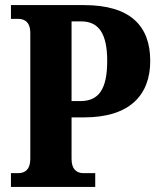

<svg xmlns="http://www.w3.org/2000/svg" viewBox="-20 -734 625 754"><path d="M23 0H354V-54H308C281 -54 261 -69 261 -110V-273H310C490 -273 570 -361 570 -495C570 -632 492 -714 310 -714H23V-660H51C79 -660 99 -645 99 -605V-110C99 -69 79 -54 51 -54H23ZM261 -337V-650H299C369 -650 401 -600 401 -495C401 -385 369 -337 295 -337Z"/></svg>

Font: Noto Serif Condensed ExtraBold
Style: Regular
Weight: 800
Width: 3
Designer: Monotype Design Team
Foundry: Monotype Imaging Inc.
Version: Version 2.013